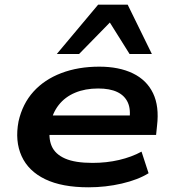

<svg xmlns="http://www.w3.org/2000/svg" viewBox="-20 -788 734 818"><path d="M357 10Q244 10 172.5 -24.5Q101 -59 72 -123Q43 -187 59 -271Q76 -346 122.5 -397.5Q169 -449 241 -476.5Q313 -504 403 -504Q487 -504 546 -475.5Q605 -447 632 -391Q659 -335 649 -252L645 -213H164L176 -296H557L531 -276Q538 -322 524.5 -351.5Q511 -381 479.5 -396Q448 -411 398 -411Q343 -411 300 -393Q257 -375 230 -340.5Q203 -306 194 -257V-252Q185 -201 200 -166Q215 -131 257.5 -112.5Q300 -94 374 -94Q434 -94 487.5 -106.5Q541 -119 583 -142L613 -50Q568 -22 499 -6Q430 10 357 10ZM222 -558 398 -768H524L627 -558H532L448 -692L317 -558Z"/></svg>

Font: Nunito Sans 10pt Expanded
Style: Bold Italic
Weight: 700
Width: 7
Italic angle: -9°
Designer: Vernon Adams
Foundry: Vernon Adams
Version: Version 3.101;gftools[0.9.27]